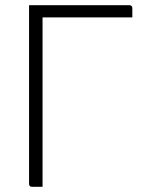

<svg xmlns="http://www.w3.org/2000/svg" viewBox="-20 -720 590 740"><path d="M144 0Q134 0 124 0Q114 0 103 0Q98 0 95 -3Q92 -6 92 -11Q92 -97 92 -183Q92 -269 92 -355.5Q92 -442 92 -528Q92 -614 92 -700L150 -680L144 -669Q144 -626 144 -582Q144 -538 144 -494Q144 -429 144 -363Q144 -297 144 -231.5Q144 -166 144 -100Q144 -74 144 -49Q144 -24 144 0ZM490 -653H136Q125 -653 116 -657.5Q107 -662 101.5 -672.5Q96 -683 92 -700H479Q483 -700 485 -698.5Q487 -697 488.5 -695Q490 -693 490 -689Q490 -679 490 -671Q490 -663 490 -653Z"/></svg>

Font: Recursive Light
Style: Regular
Weight: 300
Version: Version 1.085